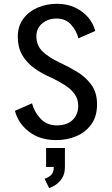

<svg xmlns="http://www.w3.org/2000/svg" viewBox="-20 -726 590 1010"><path d="M276 11Q190 11 133 -32.8Q76 -76.5 58.5 -143L148.5 -182.5Q160.5 -136.5 193.5 -101.5Q226.5 -66.5 279 -66.5Q332.5 -66.5 362 -95Q391.5 -123.5 391.5 -169.5Q391.5 -205 372.2 -231.5Q353 -258 320.2 -278.8Q287.5 -299.5 247.5 -318.5Q198.5 -339.5 159 -368.2Q119.5 -397 96.5 -437.2Q73.5 -477.5 73.5 -532.5Q73.5 -588 102.2 -626.8Q131 -665.5 177.8 -685.8Q224.5 -706 279.5 -706Q333.5 -706 375.5 -686Q417.5 -666 444.8 -633.5Q472 -601 481 -563L392.5 -524.5Q382 -566 353.2 -597.2Q324.5 -628.5 277 -628.5Q233.5 -628.5 202.5 -603.2Q171.5 -578 171.5 -535.5Q171.5 -486.5 204 -455.2Q236.5 -424 293.5 -397Q341.5 -375 386.8 -347.5Q432 -320 461.2 -279.2Q490.5 -238.5 490.5 -177Q490.5 -113.5 460.2 -71.8Q430 -30 381.2 -9.5Q332.5 11 276 11ZM222.5 152V52.5H321.5V152Q321.5 187.5 306.8 210.8Q292 234 272.2 246.8Q252.5 259.5 238.5 263.5L214.5 214Q229 210.5 246 197.2Q263 184 263 152Z"/></svg>

Font: Trispace SemiCondensed
Style: Regular
Weight: 400
Width: 4
Designer: Tyler Finck
Foundry: Etcetera Type Company
Version: Version 1.210; ttfautohint (v1.8.3)